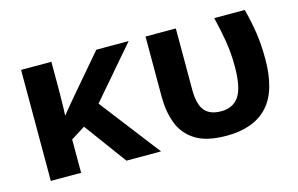

<svg xmlns="http://www.w3.org/2000/svg" viewBox="-75 -725 1415 912"><g transform="rotate(-15 632.5 -268.5)"><path d="M607 -546 392 -296 620 0H450L297 -208L227 -164V0H78V-546H227V-403Q226 -373 226 -343Q226 -313 224 -284H226Q243 -305 260 -325.5Q277 -346 295 -367L448 -546Z M941 9Q843 9 788.5 -25.5Q734 -60 712 -118.5Q690 -177 690 -249V-546H839V-244Q839 -173 865 -141.5Q891 -110 946 -110Q1005 -110 1034 -153Q1063 -196 1063 -300Q1063 -365 1053.5 -422.5Q1044 -480 1028 -546H1178Q1195 -481 1203.5 -423.5Q1212 -366 1212 -296Q1212 -139 1143.5 -65Q1075 9 941 9Z"/></g></svg>

Font: Noto IKEA Simplified Chinese
Style: Bold
Weight: 700
Designer: Monotype Design Team
Foundry: Monotype Imaging Inc.
Version: Version 1.100